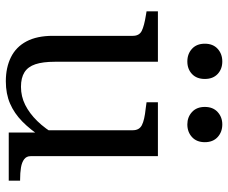

<svg xmlns="http://www.w3.org/2000/svg" viewBox="-82 -691 783 659"><g transform="rotate(90 309.5 -361.5)"><path d="M192 -512V-158Q192 -117 200.5 -91.5Q209 -66 228 -54Q247 -42 278 -42Q311 -42 340 -56.5Q369 -71 395.5 -98Q422 -125 445 -165L452 -115Q425 -74 397 -46.5Q369 -19 335.5 -4.5Q302 10 259 10Q212 10 176.5 -7.5Q141 -25 122 -61Q103 -97 103 -151V-426Q103 -448 86 -456.5Q69 -465 31 -471L19 -473V-512ZM516 -512V-75Q516 -61 526.5 -53Q537 -45 555 -42Q573 -39 597 -39H600V0H435V-103L427 -115V-426Q427 -448 409.5 -457Q392 -466 353 -470L331 -473V-512ZM251 -673Q251 -645 234 -629Q217 -613 191 -613Q165 -613 147.5 -629Q130 -645 130 -673Q130 -701 147.5 -717Q165 -733 191 -733Q217 -733 234 -717Q251 -701 251 -673ZM468 -673Q468 -645 450.5 -629Q433 -613 407 -613Q382 -613 364.5 -629Q347 -645 347 -673Q347 -701 364.5 -717Q382 -733 407 -733Q433 -733 450.5 -717Q468 -701 468 -673Z"/></g></svg>

Font: Roboto Serif 72pt
Style: Regular
Weight: 400
Designer: Greg Gazdowicz
Foundry: Commercial Type
Version: Version 1.008